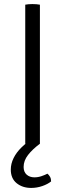

<svg xmlns="http://www.w3.org/2000/svg" viewBox="-20 -706 320 943"><path d="M104 -683Q111 -684.5 120.2 -685.2Q129.5 -686 139 -686Q149.5 -686 159 -685.2Q168.5 -684.5 176 -683V0Q168.5 1.5 159 2.2Q149.5 3 139 3Q129.5 3 120.2 2.2Q111 1.5 104 0ZM133 217Q90.5 217 61.8 193.8Q33 170.5 33 127Q33 98 46.8 70.2Q60.5 42.5 85.8 17.8Q111 -7 145.5 -27.5Q154 -24 162.5 -16.2Q171 -8.5 176 0Q139.5 27 117.8 55Q96 83 96 114Q96 138.5 111 151.8Q126 165 149 165Q167 165 183.8 159.2Q200.5 153.5 213 147Q220.5 153 225.8 162.5Q231 172 231 185Q214.5 198.5 187.8 207.8Q161 217 133 217Z"/></svg>

Font: Signika Negative Light
Style: Regular
Weight: 300
Designer: Anna Giedry
Foundry: Anna Giedry
Version: Version 2.001